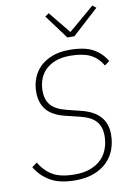

<svg xmlns="http://www.w3.org/2000/svg" viewBox="-101 -994 748 1070"><g transform="rotate(-10 273.0 -459.5)"><path d="M238 12Q151 12 97.5 -18.5Q44 -49 13 -102L42 -123Q71 -73 116 -47Q161 -21 240 -21Q293 -21 331 -36Q369 -51 393 -76Q417 -101 428.5 -134.5Q440 -168 440 -205Q440 -257 412.5 -287.5Q385 -318 323 -333L241 -353Q172 -370 139.5 -409Q107 -448 107 -511Q107 -551 121 -587.5Q135 -624 162.5 -651Q190 -678 231.5 -694Q273 -710 329 -710Q414 -710 462 -684Q510 -658 538 -610L510 -590Q483 -636 440.5 -656.5Q398 -677 327 -677Q280 -677 245.5 -664Q211 -651 188.5 -629Q166 -607 154.5 -576.5Q143 -546 143 -512Q143 -459 169.5 -429Q196 -399 255 -384L335 -364Q477 -330 477 -206Q477 -161 462.5 -121.5Q448 -82 418.5 -52.5Q389 -23 344 -5.5Q299 12 238 12ZM331 -780 230 -916 252 -931 353 -807 499 -931 519 -915 371 -780Z"/></g></svg>

Font: IBM Plex Sans ExtLt
Style: Italic
Weight: 200
Italic angle: -11°
Designer: Mike Abbink, Paul van der Laan, Pieter van Rosmalen
Foundry: Bold Monday
Version: Version 3.005